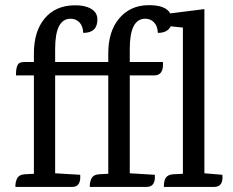

<svg xmlns="http://www.w3.org/2000/svg" viewBox="-20 -739 922 759"><path d="M826 0H628V-8Q628 -18 632 -30Q640 -48 663 -50L703 -52V-630L655 -635Q642 -609 604 -609Q603 -636 589 -650.5Q575 -665 554 -665Q493 -665 493 -546V-494H624Q628 -441 590 -441H493V-54L592 -48Q596 0 559 0H335V-8Q335 -18 340 -30Q347 -48 370 -50L408 -52V-441H198V-54L297 -48Q301 0 265 0H41V-8Q41 -18 46 -30Q53 -48 76 -50L114 -52V-441H43Q43 -482 57 -490Q65 -494 77 -494H114V-528Q114 -615 156.5 -666Q199 -717 274 -718Q314 -719 339.5 -704.5Q365 -690 365 -662Q365 -609 309 -609Q308 -636 294 -650.5Q280 -665 259 -665Q198 -665 198 -546V-494H408V-528Q408 -615 451 -666Q494 -717 564 -718.5Q634 -720 653 -686L788 -703V-54L859 -48Q864 0 826 0Z"/></svg>

Font: Karma Medium
Style: Regular
Weight: 500
Designer: Joana Correia
Foundry: Indian Type Foundry
Version: Version 1.202;PS 1.0;hotconv 1.0.78;makeotf.lib2.5.61930; tt